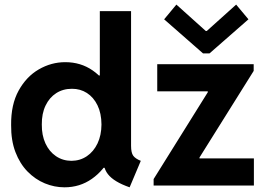

<svg xmlns="http://www.w3.org/2000/svg" viewBox="-20 -800 1143 828"><path d="M539 7.8Q504.8 -4.1 481.6 -18.2Q458.4 -32.2 445.4 -48.9Q432.4 -65.6 428.8 -85.8L444.5 -76.3H398.9L421.9 -137.2V-421.1L397.5 -474.5H410.5V-752H545.2V-171.2Q545.2 -141.4 554.5 -128.5Q563.8 -115.7 587.2 -106.4ZM258.1 7.8Q214.6 7.8 173.2 -9.3Q131.8 -26.5 98.8 -60.2Q65.7 -94 46.5 -144.3Q27.3 -194.6 28 -260.9Q27 -348.7 60.3 -409.2Q93.6 -469.7 147.4 -500.8Q201.2 -531.9 261.4 -531.9Q328 -531.9 379.2 -496.5Q430.5 -461.2 459.7 -400.9Q488.9 -340.5 489.3 -265.3Q488.9 -189.3 458.6 -127.2Q428.3 -65.2 376.2 -28.7Q324.2 7.8 258.1 7.8ZM288.2 -106.4Q325.6 -106.7 354.7 -126.5Q383.8 -146.3 400.6 -181.5Q417.3 -216.7 417.6 -263.1Q417.3 -311.4 400.4 -346Q383.5 -380.6 354.8 -399Q326.2 -417.3 290.4 -417.1Q252.2 -417.3 222.6 -398.4Q193.1 -379.5 176.5 -344.8Q159.8 -310.1 160.3 -263.1Q159.8 -216.7 176 -181.5Q192.2 -146.3 221.4 -126.5Q250.5 -106.7 288.2 -106.4ZM642.5 0V-27.8L876.1 -402.2V-406.1H658.1V-523.1H1074V-494.2L840.4 -120.9V-117H1074.9V0ZM740.7 -780.2 867.6 -666.2H871.5L998.4 -780.2L1051.4 -716.7L883.6 -569.8H855.5L687.8 -716.7Z"/></svg>

Font: Reddit Sans
Style: Regular
Weight: 400
Designer: Stephen Hutchings
Foundry: Reddit
Version: Version 1.014